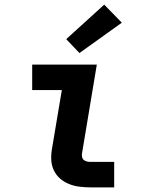

<svg xmlns="http://www.w3.org/2000/svg" viewBox="-20 -809 640 829"><path d="M369 0Q346 0 322.5 -3Q299 -6 278 -14.5Q257 -23 240 -37.5Q223 -52 213 -72.5Q203 -93 201.5 -116.5Q200 -140 204 -164L247 -420H119V-530H398L334 -146Q333 -138 334.5 -130.5Q336 -123 341.5 -118.5Q347 -114 354.5 -112Q362 -110 369 -110H473V0ZM323 -580 266 -640 430 -789 506 -711Z"/></svg>

Font: Iosevka Slab XBdExObl
Style: Regular
Weight: 800
Width: 7
Italic angle: -9°
Monospace: yes
Designer: Belleve Invis
Foundry: Belleve Invis
Version: Version 11.1.0; ttfautohint (v1.8.3)